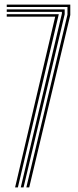

<svg xmlns="http://www.w3.org/2000/svg" viewBox="-20 -820 343 840"><path d="M95.2 0 275.2 -756V-789.5H9.5V-800H287.5V-754.2L107.8 0ZM46 0 221.5 -747.2H9.5V-757.8H237.2L58.2 0ZM70.8 0 250.8 -760.5V-768.2H9.5V-778.8H263V-757.8L83 0Z"/></svg>

Font: Big Shoulders Inline Text Thin Light
Style: Regular
Weight: 300
Version: Version 2.002